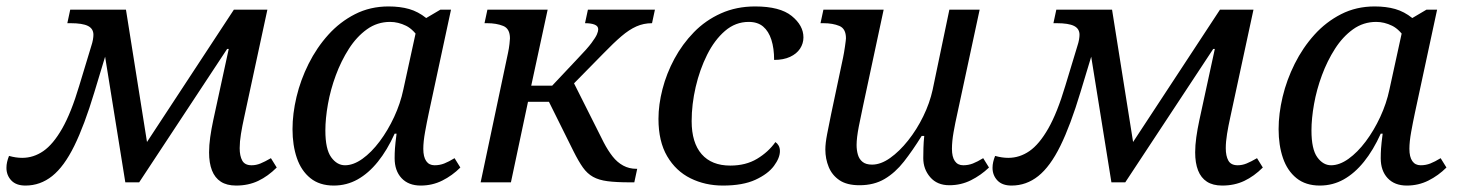

<svg xmlns="http://www.w3.org/2000/svg" viewBox="-59 -566 4530 596"><path d="M20 10Q-9 10 -24 -6Q-39 -22 -39 -45Q-39 -54 -37 -63Q-35 -72 -31 -82Q-20 -79 -10 -77.5Q0 -76 10 -76Q45 -76 75.5 -97Q106 -118 134 -167Q162 -216 187 -300L224 -422Q228 -434 229.5 -443Q231 -452 231 -458Q231 -477 214 -485.5Q197 -494 160 -494H150L159 -536H332L401 -102L384 -105L667 -536H771L699 -202Q693 -175 689 -150.5Q685 -126 685 -106Q685 -82 693 -67.5Q701 -53 722 -53Q736 -53 749.5 -58.5Q763 -64 782 -75L800 -46Q773 -19 742.5 -4.5Q712 10 674 10Q645 10 626.5 -2Q608 -14 599 -37Q590 -60 590 -93Q590 -115 593.5 -140Q597 -165 603 -193L651 -414H646L373 0H330L261 -429L306 -518L234 -280Q203 -177 171.5 -113Q140 -49 103 -19.5Q66 10 20 10Z M977 10Q933 10 904.5 -13Q876 -36 862.5 -75.5Q849 -115 849 -165Q849 -213 861.5 -265.5Q874 -318 899 -368Q924 -418 960 -458Q996 -498 1043 -522Q1090 -546 1147 -546Q1183 -546 1211 -538Q1239 -530 1264 -510L1308 -536H1341L1272 -215Q1266 -187 1260.5 -156.5Q1255 -126 1255 -104Q1255 -79 1264 -66Q1273 -53 1290 -53Q1306 -53 1320 -58.5Q1334 -64 1352 -75L1370 -46Q1345 -21 1314 -5.5Q1283 10 1247 10Q1209 10 1187.5 -13Q1166 -36 1166 -75Q1166 -90 1167 -105Q1168 -120 1172 -151H1166Q1143 -100 1114 -64Q1085 -28 1051 -9Q1017 10 977 10ZM1012 -53Q1038 -53 1066 -73Q1094 -93 1119.5 -127Q1145 -161 1164.5 -203Q1184 -245 1193 -288L1238 -494L1248 -438Q1226 -474 1201.5 -486Q1177 -498 1152 -498Q1112 -498 1080 -475Q1048 -452 1024 -414.5Q1000 -377 983.5 -332.5Q967 -288 959 -243Q951 -198 951 -161Q951 -103 969 -78Q987 -53 1012 -53Z M1433 0 1518 -402Q1521 -416 1522.5 -429.5Q1524 -443 1524 -447Q1524 -477 1503 -485.5Q1482 -494 1453 -494H1445L1454 -536H1641L1590 -300H1655L1735 -385Q1764 -415 1777 -432.5Q1790 -450 1794 -459.5Q1798 -469 1798 -475Q1798 -485 1787 -489.5Q1776 -494 1757 -494L1766 -536H1974L1965 -494Q1939 -494 1916.5 -484Q1894 -474 1870 -453.5Q1846 -433 1814 -400L1701 -285L1712 -329L1815 -124Q1828 -99 1842.5 -80.5Q1857 -62 1875.5 -52Q1894 -42 1916 -42H1919L1910 0H1896Q1854 0 1827 -3.5Q1800 -7 1782 -17Q1764 -27 1750.5 -46Q1737 -65 1721 -97L1645 -250H1580L1527 0Z M2185 10Q2130 10 2084.5 -12.5Q2039 -35 2012 -81Q1985 -127 1985 -197Q1985 -241 1997.5 -289.5Q2010 -338 2034.5 -383.5Q2059 -429 2095 -466Q2131 -503 2179 -524.5Q2227 -546 2285 -546Q2362 -546 2398.5 -516.5Q2435 -487 2435 -450Q2435 -431 2424.5 -415Q2414 -399 2393.5 -389.5Q2373 -380 2344 -380Q2344 -416 2335.5 -442.5Q2327 -469 2310 -483.5Q2293 -498 2265 -498Q2224 -498 2191.5 -470Q2159 -442 2136 -396Q2113 -350 2100.5 -296Q2088 -242 2088 -190Q2088 -123 2119 -87.5Q2150 -52 2208 -52Q2256 -52 2291 -73Q2326 -94 2348 -125Q2354 -121 2358 -114Q2362 -107 2362 -97Q2362 -76 2343.5 -51Q2325 -26 2286 -8Q2247 10 2185 10Z M2609 9Q2570 9 2547 -6.5Q2524 -22 2513.5 -47.5Q2503 -73 2503 -102Q2503 -121 2508.5 -149.5Q2514 -178 2521 -212L2558 -387Q2561 -401 2564 -422Q2567 -443 2567 -447Q2567 -477 2546.5 -485.5Q2526 -494 2497 -494H2488L2497 -536H2684L2620 -237Q2614 -210 2607 -174Q2600 -138 2600 -116Q2600 -100 2604 -86Q2608 -72 2618.5 -63.5Q2629 -55 2648 -55Q2675 -55 2704 -75.5Q2733 -96 2760 -130Q2787 -164 2807 -205Q2827 -246 2836 -287L2888 -536H2982L2913 -215Q2906 -184 2901 -155.5Q2896 -127 2896 -104Q2896 -79 2905 -66Q2914 -53 2931 -53Q2947 -53 2961 -58.5Q2975 -64 2993 -75L3011 -46Q2986 -22 2955 -6.5Q2924 9 2888 9Q2850 9 2828.5 -16Q2807 -41 2807 -75Q2807 -89 2807.5 -107Q2808 -125 2810 -144H2802Q2774 -99 2747 -64.5Q2720 -30 2687 -10.5Q2654 9 2609 9Z M3081 10Q3052 10 3037 -6Q3022 -22 3022 -45Q3022 -54 3024 -63Q3026 -72 3030 -82Q3041 -79 3051 -77.5Q3061 -76 3071 -76Q3106 -76 3136.5 -97Q3167 -118 3195 -167Q3223 -216 3248 -300L3285 -422Q3289 -434 3290.5 -443Q3292 -452 3292 -458Q3292 -477 3275 -485.5Q3258 -494 3221 -494H3211L3220 -536H3393L3462 -102L3445 -105L3728 -536H3832L3760 -202Q3754 -175 3750 -150.5Q3746 -126 3746 -106Q3746 -82 3754 -67.5Q3762 -53 3783 -53Q3797 -53 3810.5 -58.5Q3824 -64 3843 -75L3861 -46Q3834 -19 3803.5 -4.5Q3773 10 3735 10Q3706 10 3687.5 -2Q3669 -14 3660 -37Q3651 -60 3651 -93Q3651 -115 3654.5 -140Q3658 -165 3664 -193L3712 -414H3707L3434 0H3391L3322 -429L3367 -518L3295 -280Q3264 -177 3232.5 -113Q3201 -49 3164 -19.5Q3127 10 3081 10Z M4038 10Q3994 10 3965.5 -13Q3937 -36 3923.5 -75.5Q3910 -115 3910 -165Q3910 -213 3922.5 -265.5Q3935 -318 3960 -368Q3985 -418 4021 -458Q4057 -498 4104 -522Q4151 -546 4208 -546Q4244 -546 4272 -538Q4300 -530 4325 -510L4369 -536H4402L4333 -215Q4327 -187 4321.5 -156.5Q4316 -126 4316 -104Q4316 -79 4325 -66Q4334 -53 4351 -53Q4367 -53 4381 -58.5Q4395 -64 4413 -75L4431 -46Q4406 -21 4375 -5.5Q4344 10 4308 10Q4270 10 4248.5 -13Q4227 -36 4227 -75Q4227 -90 4228 -105Q4229 -120 4233 -151H4227Q4204 -100 4175 -64Q4146 -28 4112 -9Q4078 10 4038 10ZM4073 -53Q4099 -53 4127 -73Q4155 -93 4180.5 -127Q4206 -161 4225.5 -203Q4245 -245 4254 -288L4299 -494L4309 -438Q4287 -474 4262.5 -486Q4238 -498 4213 -498Q4173 -498 4141 -475Q4109 -452 4085 -414.5Q4061 -377 4044.5 -332.5Q4028 -288 4020 -243Q4012 -198 4012 -161Q4012 -103 4030 -78Q4048 -53 4073 -53Z"/></svg>

Font: Noto Serif
Style: Italic
Weight: 400
Italic angle: -12°
Designer: Monotype Design Team
Foundry: Monotype Imaging Inc.
Version: Version 2.013